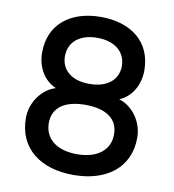

<svg xmlns="http://www.w3.org/2000/svg" viewBox="-83 -808 815 897"><g transform="rotate(10 324.0 -359.0)"><path d="M324 -734.5C182.5 -734.5 81.5 -660 81.5 -523C81.5 -456.5 114.5 -395 174 -370.5C107.5 -350.5 60 -281.5 60 -209C60 -63.5 170 15 324 15C478.5 15 588.5 -63.5 588.5 -209C588.5 -281.5 540.5 -350.5 474.5 -370.5C533.5 -395.5 566.5 -456.5 566.5 -523C566.5 -660 466 -734.5 324 -734.5ZM324 -417C231 -417 189.5 -467.5 189.5 -524.5C189.5 -595 244 -635.5 324 -635.5C404 -635.5 459.5 -595 459.5 -524.5C459.5 -467.5 417.5 -417 324 -417ZM324 -317.5C424 -317.5 479 -276.5 479 -205C479 -131 422 -83.5 324 -83.5C226 -83.5 169.5 -131 169.5 -205C169.5 -276.5 224.5 -317.5 324 -317.5Z"/></g></svg>

Font: Vela Sans SemBd
Style: Regular
Weight: 600
Designer: Principal design: Mikhail Sharanda - project Manrope.
Design modification: Ravid Balaliev
Foundry: Mikhail Sharanda
Version: Version 1.001